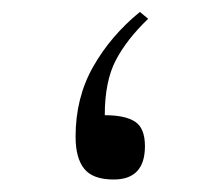

<svg xmlns="http://www.w3.org/2000/svg" viewBox="-20 -295 367 315"><path d="M223.1 -264.2Q187.5 -230 169.7 -195.6Q151.9 -161.1 151.9 -106Q185.1 -106 201.4 -95.5Q217.8 -85 217.8 -55.2Q217.8 -0.5 166.5 -0.5Q132.3 -0.5 118.2 -18.1Q104 -35.6 104 -70.8Q104 -134.8 132.8 -185.5Q161.6 -236.3 209.5 -275.4Z"/></svg>

Font: Vazir Thin FD
Style: Thin-FD
Weight: 100
Designer: Saber Rastikerdar
Foundry: Saber Rastikerdar
Version: Version 30.0.0